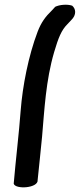

<svg xmlns="http://www.w3.org/2000/svg" viewBox="-20 -715 343 826"><path d="M142 -579C102 -474 77 -344 69 -240C62 -144 47 -21 39 75C45 101 146 95 142 59C146 16 156 -70 161 -127C171 -241 177 -369 213 -491C231 -552 244 -585 270 -611L286 -628C311 -652 306 -678 290 -691H289C271 -697 237 -696 216 -685V-684L203 -670C175 -643 157 -618 142 -579Z"/></svg>

Font: Stray Cat
Style: ExBlkCnObl
Weight: 1000
Version: Version 1.0